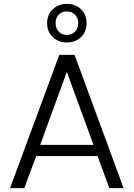

<svg xmlns="http://www.w3.org/2000/svg" viewBox="-20 -974 692 994"><path d="M485 -166H167L106 0H32L287 -690H366L620 0H546ZM464 -224 326 -602 188 -224ZM326 -754Q283 -754 253.5 -781.5Q224 -809 224 -854Q224 -899 253.5 -926.5Q283 -954 326 -954Q370 -954 399 -926.5Q428 -899 428 -854Q428 -809 399 -781.5Q370 -754 326 -754ZM326 -915Q301 -915 284.5 -898.5Q268 -882 268 -854Q268 -827 284.5 -810Q301 -793 326 -793Q351 -793 368 -810Q385 -827 385 -854Q385 -882 368 -898.5Q351 -915 326 -915Z"/></svg>

Font: Poppins-Tabular Light
Style: Regular
Weight: 300
Designer: Ninad Kale (Devanagari), Jonny Pinhorn (Latin)
Foundry: Indian Type Foundry
Version: Version 4.004